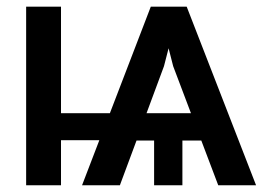

<svg xmlns="http://www.w3.org/2000/svg" viewBox="-20 -550 800 570"><path d="M577.6 -132.8H521.5V0H437.5V-132.8H385.3L335.9 0H223.6L274.9 -133.8H161.1V0H57.6V-530.3H161.1V-213.9H306.2L427.7 -530.3H534.2L740.2 0H627.9ZM546.9 -213.9 494.1 -353.5 480.5 -406.7 466.8 -353.5 415 -213.9Z"/></svg>

Font: Pretendard JP Medium
Style: Regular
Weight: 500
Designer: Base glyphs from Inter by Rasmus Andersson; Hangeul glyphs from Noto Sans CJK(Source Han Sans) by Jang Soo-young and Kan
Foundry: Kil Hyung-jin
Version: Version 1.309